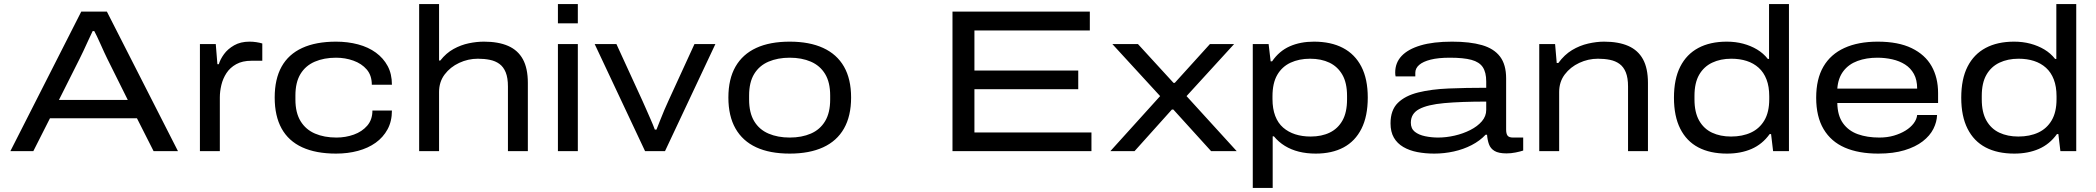

<svg xmlns="http://www.w3.org/2000/svg" viewBox="-20 -744 10316 945"><path d="M31 0 380 -687H506L856 0H736L654 -162H226L144 0ZM270 -252H609L508 -455Q502 -467 493 -486.5Q484 -506 474.5 -527.5Q465 -549 456.5 -566.5Q448 -584 444 -591H436Q426 -570 413.5 -543Q401 -516 390 -492Q379 -468 372 -455Z M964 0V-527H1042L1050 -428H1057Q1064 -452 1082.5 -477.5Q1101 -503 1132.5 -521Q1164 -539 1208 -539Q1225 -539 1241.5 -536.5Q1258 -534 1271 -530V-445H1218Q1173 -445 1142.5 -428Q1112 -411 1094.5 -384Q1077 -357 1069.5 -325.5Q1062 -294 1062 -265V0Z M1634 12Q1535 12 1467.5 -19Q1400 -50 1366 -111.5Q1332 -173 1332 -264Q1332 -355 1366 -416Q1400 -477 1467.5 -508Q1535 -539 1634 -539Q1692 -539 1742.5 -525.5Q1793 -512 1830 -485Q1867 -458 1888 -419Q1909 -380 1909 -327H1810Q1810 -373 1785 -402Q1760 -431 1719.5 -445.5Q1679 -460 1634 -460Q1575 -460 1529.5 -440.5Q1484 -421 1459 -380Q1434 -339 1434 -274V-254Q1434 -189 1459.5 -147.5Q1485 -106 1530.5 -86.5Q1576 -67 1636 -67Q1681 -67 1721.5 -81.5Q1762 -96 1787.5 -125.5Q1813 -155 1813 -200H1909Q1909 -147 1887.5 -107.5Q1866 -68 1829 -41.5Q1792 -15 1742 -1.5Q1692 12 1634 12Z M2043 0V-724H2141V-446H2147Q2176 -483 2212.5 -503Q2249 -523 2287.5 -531Q2326 -539 2362 -539Q2433 -539 2481 -518Q2529 -497 2553.5 -452.5Q2578 -408 2578 -336V0H2480V-318Q2480 -361 2469 -388Q2458 -415 2438 -429.5Q2418 -444 2391 -449.5Q2364 -455 2332 -455Q2284 -455 2240 -434.5Q2196 -414 2168.5 -377.5Q2141 -341 2141 -291V0Z M2726 -629V-724H2824V-629ZM2726 0V-527H2824V0Z M3155 0 2907 -527H3014L3142 -248Q3149 -233 3160 -207.5Q3171 -182 3183 -155Q3195 -128 3203 -106H3211Q3219 -126 3229 -151.5Q3239 -177 3250 -203Q3261 -229 3270 -248L3398 -527H3501L3253 0Z M3867 12Q3769 12 3702 -19Q3635 -50 3600 -111.5Q3565 -173 3565 -264Q3565 -355 3600 -416Q3635 -477 3702 -508Q3769 -539 3867 -539Q3964 -539 4031.5 -508Q4099 -477 4134 -416Q4169 -355 4169 -264Q4169 -173 4134 -111.5Q4099 -50 4031.5 -19Q3964 12 3867 12ZM3867 -67Q3926 -67 3971 -86.5Q4016 -106 4041 -147.5Q4066 -189 4066 -254V-274Q4066 -339 4041 -380Q4016 -421 3971 -440.5Q3926 -460 3867 -460Q3808 -460 3762.5 -440.5Q3717 -421 3692 -380Q3667 -339 3667 -274V-254Q3667 -189 3692 -147.5Q3717 -106 3762.5 -86.5Q3808 -67 3867 -67Z M4668 0V-687H5344V-594H4776V-397H5287V-305H4776V-92H5352V0Z M5445 0 5690 -271 5455 -527H5581L5756 -336H5762L5935 -527H6054L5820 -271L6067 0H5941L5755 -205H5748L5564 0Z M6146 181V-527H6224L6234 -442H6241Q6276 -493 6328 -516Q6380 -539 6447 -539Q6531 -539 6590 -508Q6649 -477 6680.5 -416Q6712 -355 6712 -264Q6712 -172 6681 -110.5Q6650 -49 6593 -18.5Q6536 12 6456 12Q6411 12 6373 2.5Q6335 -7 6304 -26Q6273 -45 6250 -73H6244V181ZM6431 -72Q6485 -72 6525 -91.5Q6565 -111 6587.5 -151Q6610 -191 6610 -255V-272Q6610 -336 6587 -376Q6564 -416 6523.5 -435.5Q6483 -455 6428 -455Q6374 -455 6332 -435.5Q6290 -416 6266.5 -375.5Q6243 -335 6243 -270V-257Q6243 -209 6256.5 -173.5Q6270 -138 6295.5 -116Q6321 -94 6355 -83Q6389 -72 6431 -72Z M7039 12Q6995 12 6956 4.5Q6917 -3 6887 -20.5Q6857 -38 6840.5 -66.5Q6824 -95 6824 -137Q6824 -202 6860 -237.5Q6896 -273 6960.5 -289Q7025 -305 7110.5 -308.5Q7196 -312 7295 -312V-343Q7295 -388 7278 -413.5Q7261 -439 7222 -449.5Q7183 -460 7116 -460Q7059 -460 7021.5 -450.5Q6984 -441 6965 -424.5Q6946 -408 6946 -386V-368H6849Q6848 -372 6847.5 -376.5Q6847 -381 6847 -387Q6847 -435 6878.5 -468.5Q6910 -502 6972 -520.5Q7034 -539 7127 -539Q7215 -539 7274 -522Q7333 -505 7363 -465.5Q7393 -426 7393 -358V-106Q7393 -86 7400 -76.5Q7407 -67 7427 -67H7477V-3Q7462 2 7439.5 6.5Q7417 11 7395 11Q7356 11 7336 -1Q7316 -13 7308.5 -34Q7301 -55 7299 -81H7292Q7264 -51 7223.5 -30Q7183 -9 7135.5 1.5Q7088 12 7039 12ZM7058 -67Q7098 -67 7139.5 -76.5Q7181 -86 7216.5 -104Q7252 -122 7273.5 -147Q7295 -172 7295 -203V-244Q7171 -244 7088.5 -236.5Q7006 -229 6965 -207Q6924 -185 6924 -140Q6924 -111 6943.5 -95.5Q6963 -80 6994.5 -73.5Q7026 -67 7058 -67Z M7556 0V-527H7634L7642 -434H7650Q7680 -475 7717.5 -497.5Q7755 -520 7796.5 -529.5Q7838 -539 7875 -539Q7946 -539 7994 -518Q8042 -497 8066.5 -452.5Q8091 -408 8091 -336V0H7993V-318Q7993 -361 7982 -388Q7971 -415 7951 -429.5Q7931 -444 7904 -449.5Q7877 -455 7845 -455Q7797 -455 7753 -434.5Q7709 -414 7681.5 -377.5Q7654 -341 7654 -291V0Z M8480 12Q8397 12 8339 -18.5Q8281 -49 8250 -110.5Q8219 -172 8219 -263Q8219 -355 8250 -416Q8281 -477 8339 -508Q8397 -539 8479 -539Q8522 -539 8559.5 -529Q8597 -519 8628 -500.5Q8659 -482 8681 -454H8687V-724H8785V0H8707L8697 -84H8690Q8654 -34 8601 -11Q8548 12 8480 12ZM8500 -72Q8556 -72 8598 -91.5Q8640 -111 8664 -151.5Q8688 -192 8688 -256V-270Q8688 -318 8674.5 -353Q8661 -388 8636 -410.5Q8611 -433 8577 -444Q8543 -455 8501 -455Q8448 -455 8407 -435.5Q8366 -416 8343 -376Q8320 -336 8320 -272V-255Q8320 -191 8343 -150.5Q8366 -110 8406.5 -91Q8447 -72 8500 -72Z M9225 12Q9128 12 9060 -17.5Q8992 -47 8955.5 -108.5Q8919 -170 8919 -263Q8919 -355 8954.5 -416Q8990 -477 9058 -508Q9126 -539 9222 -539Q9323 -539 9389 -507Q9455 -475 9487 -418.5Q9519 -362 9519 -286V-237H9023Q9024 -175 9051 -137.5Q9078 -100 9124 -83.5Q9170 -67 9230 -67Q9269 -67 9301.5 -76.5Q9334 -86 9359 -101.5Q9384 -117 9399 -137Q9414 -157 9416 -178H9514Q9513 -144 9496 -110Q9479 -76 9443.5 -48.5Q9408 -21 9353.5 -4.5Q9299 12 9225 12ZM9023 -308H9416Q9416 -351 9400 -380Q9384 -409 9356.5 -426.5Q9329 -444 9293.5 -452Q9258 -460 9220 -460Q9166 -460 9122.5 -444Q9079 -428 9053 -394Q9027 -360 9023 -308Z M9894 12Q9811 12 9753 -18.5Q9695 -49 9664 -110.5Q9633 -172 9633 -263Q9633 -355 9664 -416Q9695 -477 9753 -508Q9811 -539 9893 -539Q9936 -539 9973.5 -529Q10011 -519 10042 -500.5Q10073 -482 10095 -454H10101V-724H10199V0H10121L10111 -84H10104Q10068 -34 10015 -11Q9962 12 9894 12ZM9914 -72Q9970 -72 10012 -91.5Q10054 -111 10078 -151.5Q10102 -192 10102 -256V-270Q10102 -318 10088.5 -353Q10075 -388 10050 -410.5Q10025 -433 9991 -444Q9957 -455 9915 -455Q9862 -455 9821 -435.5Q9780 -416 9757 -376Q9734 -336 9734 -272V-255Q9734 -191 9757 -150.5Q9780 -110 9820.5 -91Q9861 -72 9914 -72Z"/></svg>

Font: Archivo Expanded
Style: Regular
Weight: 400
Width: 7
Designer: Hector Gatti
Foundry: Omnibus-Type
Version: Version 2.001